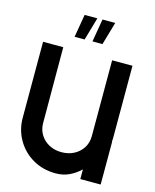

<svg xmlns="http://www.w3.org/2000/svg" viewBox="-132 -999 882 1093"><g transform="rotate(15 308.5 -452.5)"><path d="M447 0V-57Q418 -29 382 -12Q346 5 303 5Q227 5 167.5 -29.5Q108 -64 74 -123Q40 -182 40 -253V-700H159L160 -253Q160 -215 179 -184.5Q198 -154 230.5 -137Q263 -120 303 -120Q345 -120 377.5 -137.5Q410 -155 428.5 -185Q447 -215 447 -253V-700H567V-272Q567 -262 565 -254H567V0ZM206 -774H265L304 -909H229ZM311 -775H370L409 -910H334Z"/></g></svg>

Font: Kulim Park
Style: Bold
Weight: 700
Designer: Noponies / Dale Sattler
Foundry: Noponies
Version: Version 1.000; ttfautohint (v1.8.3)